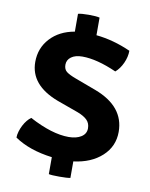

<svg xmlns="http://www.w3.org/2000/svg" viewBox="-83 -754 671 859"><g transform="rotate(10 252.5 -325.0)"><path d="M27 -96Q27 -109 31.5 -124Q36 -139 43 -152.5Q50 -166 59 -177Q68 -188 77 -194Q180 -139 256 -139Q291 -139 313 -153Q335 -167 335 -192Q335 -215 320.5 -229.5Q306 -244 277 -255L180 -290Q51 -339 51 -444Q51 -507 92 -551.5Q133 -596 202 -608V-689Q217 -693 250 -693Q285 -693 300 -689V-609Q379 -601 457 -566Q457 -538 444 -509.5Q431 -481 411 -464Q321 -504 255 -504Q223 -504 204.5 -490.5Q186 -477 186 -455Q186 -434 199.5 -423.5Q213 -413 243 -402L337 -367Q473 -316 473 -200Q473 -134 424.5 -89.5Q376 -45 296 -35V40Q282 43 246 43Q210 43 198 40V-37Q94 -50 27 -96Z"/></g></svg>

Font: Signika
Style: Semibold
Weight: 600
Designer: Anna Giedrys
Foundry: Anna Giedrys
Version: Version 1.001